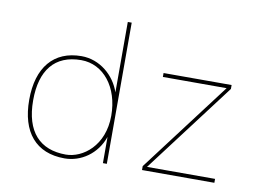

<svg xmlns="http://www.w3.org/2000/svg" viewBox="-78 -840 1307 967"><g transform="rotate(10 575.5 -356.0)"><path d="M100 -251C100 -404 168 -492 304 -492C418 -492 501 -388 501 -242C501 -89 396 -10 309 -10C177 -10 100 -89 100 -251ZM521 -722H501V-362C473 -445 396 -512 302 -512C160 -512 80 -416 80 -250C80 -85 159 10 306 10C390 10 470 -44 501 -134V0H521ZM1071 -20H723L1071 -480V-500H723V-480H1049L701 -20V0H1071Z"/></g></svg>

Font: Perun Thin
Style: Regular
Weight: 100
Foundry: Copyright (c) Stefan Peev, Context Ltd, 2016
Version: Version 1.089